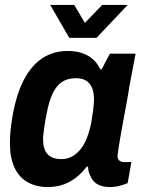

<svg xmlns="http://www.w3.org/2000/svg" viewBox="-20 -744 582 776"><path d="M173 12Q126 12 91 -8Q56 -28 38 -68Q20 -108 20 -166Q20 -190 22.5 -216Q25 -242 30 -271Q45 -360 75.5 -419.5Q106 -479 151 -508.5Q196 -538 253 -538Q286 -538 311.5 -529.5Q337 -521 355.5 -504.5Q374 -488 385 -464H391L424 -527H528L503 -395Q498 -362 491 -324.5Q484 -287 477.5 -252Q471 -217 466 -187Q461 -157 458 -138Q455 -119 455 -115Q455 -102 462 -95.5Q469 -89 480 -89H511L496 -4Q483 2 463.5 7Q444 12 422 12Q395 12 374.5 1Q354 -10 345 -34Q341 -41 338.5 -50Q336 -59 336 -70H330Q302 -32 262.5 -10Q223 12 173 12ZM229 -101Q251 -101 270 -111Q289 -121 304.5 -139.5Q320 -158 331 -186Q342 -214 349 -249Q354 -278 356 -295Q358 -312 359 -322.5Q360 -333 360 -341Q360 -370 352 -389Q344 -408 328 -418Q312 -428 287 -428Q253 -428 230 -412.5Q207 -397 192 -364.5Q177 -332 168 -282Q162 -252 159.5 -233.5Q157 -215 155.5 -203Q154 -191 154 -182Q154 -141 172 -121Q190 -101 229 -101ZM496 -724 370 -591H260L183 -724H280L343 -618H291L393 -724Z"/></svg>

Font: Archivo SemiCondensed
Style: Bold Italic
Weight: 700
Width: 4
Italic angle: -10°
Designer: Hector Gatti
Foundry: Omnibus-Type
Version: Version 2.001